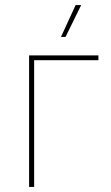

<svg xmlns="http://www.w3.org/2000/svg" viewBox="-20 -739 439 759"><path d="M239 -593 301 -719H279L221 -593ZM95 0H115V-501H369V-520H95Z"/></svg>

Font: Fixel Text Thin
Style: Regular
Weight: 100
Width: 4
Designer: AlfaBravo + MacPaw
Foundry: Kyrylo Tkachov, Marchela Mozhyna, Serhii Makarenko, Maria Weinstein, Zakhar Kryvoshyya
Version: Version 1.211